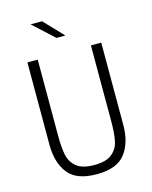

<svg xmlns="http://www.w3.org/2000/svg" viewBox="-137 -1030 895 1130"><g transform="rotate(-15 310.0 -465.5)"><path d="M472 -266.5V-730H535V-227Q535 -121 484.8 -54.8Q434.5 11.5 310 11.5Q185.5 11.5 135.2 -54.8Q85 -121 85 -227V-730H148V-266.5Q148 -193.5 157.5 -148Q167 -102.5 202.2 -73.5Q237.5 -44.5 310 -44.5Q382.5 -44.5 417.8 -73.5Q453 -102.5 462.5 -148Q472 -193.5 472 -266.5ZM287.5 -825 161 -941.5H231L342 -825Z"/></g></svg>

Font: Monaspace Neon Var ExtraLight
Style: Regular
Weight: 200
Designer: Riley Cran and the Lettermatic Team
Version: Version 1.200 (Monaspace Neon Var)